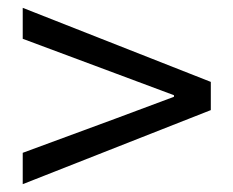

<svg xmlns="http://www.w3.org/2000/svg" viewBox="-20 -616 595 490"><path d="M38 -146V-226L274 -313L424 -369V-373L274 -429L38 -517V-596L518 -407V-335Z"/></svg>

Font: Gothic Nguyen
Style: Regular
Weight: 400
Designer: MORI Takayuki
Version: Version 1.220;July 21, 2023;FontCreator 14.0.0.2814 64-bit